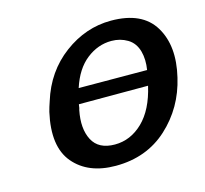

<svg xmlns="http://www.w3.org/2000/svg" viewBox="-79 -576 719 673"><g transform="rotate(-15 280.5 -239.0)"><path d="M86 -234Q90 -250 97 -270Q128 -370 206.5 -428.5Q285 -487 377 -487Q490 -487 533.5 -415Q577 -343 551 -234Q527 -130 451 -60.5Q375 9 263 9Q163 9 111 -52.5Q59 -114 86 -234ZM192 -227Q192 -224 191 -220Q190 -216 189 -213Q176 -148 198 -106Q220 -64 279 -64Q336 -64 380.5 -107Q425 -150 444 -233H193Q193 -232 192.5 -230Q192 -228 192 -227ZM207 -288 455 -287Q461 -324 453 -354Q444 -387 418 -402.5Q392 -418 360 -418Q311 -418 269.5 -385.5Q228 -353 207 -288Z"/></g></svg>

Font: Coval
Style: Medium Italic
Weight: 500
Foundry: Context Ltd
Version: Version 001.000